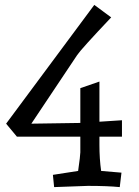

<svg xmlns="http://www.w3.org/2000/svg" viewBox="-20 -759 569 784"><path d="M478 -201H386V-167Q386 -110 393 -61L476 -54L469 5Q419 0 339 0L201 5L196 -45L299 -61Q308 -124 308 -137V-201H49L5 -254L365 -739L434 -688Q310 -557 295 -534L108 -254L308 -257V-399L386 -426V-262L478 -268Z"/></svg>

Font: Andada SC
Style: Regular
Weight: 400
Designer: Carolina Giovagnoli
Foundry: Carolina Giovagnoli
Version: Version 1.003